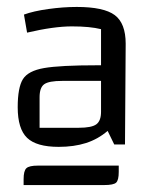

<svg xmlns="http://www.w3.org/2000/svg" viewBox="-20 -766 429 553"><path d="M342 -640 340 -350H309L290 -389Q262 -365 227.5 -354Q193 -343 149 -343Q85 -343 58 -369Q31 -395 31 -457Q31 -514 46 -538Q61 -562 107 -570Q153 -578 261 -578H271V-682Q239 -690 187 -690Q135 -690 58 -672L49 -724Q76 -734 119 -740Q162 -746 201 -746Q279 -746 310.5 -722.5Q342 -699 342 -640ZM271 -444V-533H159Q121 -533 107.5 -523.5Q94 -514 94 -486V-398H207Q244 -398 257.5 -408Q271 -418 271 -444ZM89 -289H322V-271Q322 -247 314.5 -240Q307 -233 280 -233H48V-250Q48 -274 56 -281.5Q64 -289 89 -289Z"/></svg>

Font: Changa Light
Style: Regular
Weight: 300
Designer: Eduardo Rodriguez Tunni
Foundry: Eduardo Rodriguez Tunni
Version: Version 2.002; ttfautohint (v1.5) -l 8 -r 50 -G 110 -x 14 -H